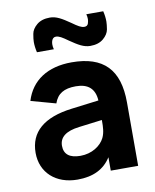

<svg xmlns="http://www.w3.org/2000/svg" viewBox="-89 -857 760 939"><g transform="rotate(-10 291.5 -387.0)"><path d="M395 -618C422.5 -618 444 -625 460 -638.5C476 -652 485.5 -667 488.5 -683.5C491 -699.5 492.5 -712.5 492.5 -722C492.5 -738.5 490.5 -755.5 486 -774H402C404.5 -765 405.5 -757 405.5 -749.5C405.5 -743 404 -735.5 401.5 -727.5C398.5 -719 392 -715 382 -715C366.5 -715 351 -724.5 322.5 -745C281 -773.5 255 -789 223 -789C195.5 -789 174 -782 158 -768.5C142 -755 132.5 -740 130 -724C127 -707.5 125.5 -694.5 125.5 -685C125.5 -668.5 127.5 -651.5 132 -633H216C213.5 -641.5 212.5 -649.5 212.5 -657C212.5 -662 213.5 -692 236 -692C251.5 -692 267 -682.5 295.5 -662C337 -633.5 363 -618 395 -618ZM290 -555C170.5 -555 88.5 -501.5 59 -404L182 -370C198 -416 231 -436 290 -436C350 -436 383.5 -408 387 -348.5L251.5 -331.5C111 -314 40 -252.5 40 -149C40 -51 112.5 15 220 15C298 15 352.5 -12 387 -66.5V0H523V-315C523 -478 448 -555 290 -555ZM387 -251.5V-244C387 -220 386.5 -189.5 374 -164C356 -127.5 311 -97 254 -97C200.5 -97 173 -118.5 173 -161C173 -203.5 205.5 -229 271.5 -237Z"/></g></svg>

Font: Vela Sans ExtBd
Style: Regular
Weight: 800
Designer: Principal design: Mikhail Sharanda - project Manrope.
Design modification: Ravid Balaliev
Foundry: Mikhail Sharanda
Version: Version 1.001